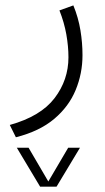

<svg xmlns="http://www.w3.org/2000/svg" viewBox="-20 -244 387 708"><path d="M127.9 444.3 42 300.8H85.4L158.2 425.3L231.4 300.8H274.9L188.5 444.3ZM250.5 -224.1Q269 -178.7 276.6 -132.3Q284.2 -85.9 284.2 -40.5Q284.2 26.9 259 87.9Q233.9 148.9 179.7 194.6Q125.5 240.2 38.6 262.2L16.1 216.8Q129.9 185.1 181.2 117.9Q232.4 50.8 232.4 -32.7Q232.4 -73.2 224.6 -117.2Q216.8 -161.1 199.2 -205.6Z"/></svg>

Font: Vazir Thin FD-WOL
Style: Thin-FD-WOL
Weight: 100
Designer: Saber Rastikerdar
Foundry: Saber Rastikerdar
Version: Version 30.1.0